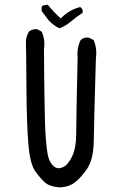

<svg xmlns="http://www.w3.org/2000/svg" viewBox="-20 -809 540 821"><path d="M232 -8Q191 -12 172.5 -28.5Q154 -45 131.5 -75.5Q109 -106 101.5 -191Q94 -276 93 -437.5Q92 -599 91 -625.5Q90 -652 104 -674Q118 -686 139 -684L158 -674Q174 -640 168 -599Q170 -298 175 -228.5Q180 -159 187.5 -134.5Q195 -110 211 -97Q227 -84 249 -94Q271 -104 288.5 -140.5Q306 -177 306 -242.5Q306 -308 312 -563Q308 -604 325 -638Q339 -651 360 -648L380 -638Q396 -603 390 -558Q382 -287 381 -207.5Q380 -128 352.5 -87.5Q325 -47 298 -27.5Q271 -8 232 -8ZM234 -688Q209 -700 189 -721L158 -762V-779L162 -785L184 -789Q207 -760 240 -730Q275 -767 323 -779Q337 -769 333 -754Q308 -738 284.5 -718Q261 -698 234 -688Z"/></svg>

Font: NaniFont Regular
Style: Regular
Weight: 400
Designer: Nanigashitei
Version: Version 1.036